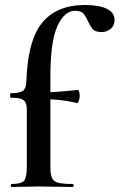

<svg xmlns="http://www.w3.org/2000/svg" viewBox="-20 -746 477 766"><path d="M27 0Q23 0 23 -6Q23 -12 27 -12Q65 -12 76 -25Q87 -38 87 -81V-306Q87 -328 81 -338.5Q75 -349 61 -352.5Q47 -356 23 -356Q20 -356 20 -365Q20 -374 23 -374Q58 -374 71 -383.5Q84 -393 85 -418Q90 -584 148 -655Q206 -726 319 -726Q375 -726 406 -711Q437 -696 437 -667Q437 -643 421 -630.5Q405 -618 386 -618Q359 -618 348.5 -631.5Q338 -645 331 -661Q324 -677 314.5 -690Q305 -703 280 -703Q237 -703 209 -642Q181 -581 181 -439V-81Q181 -52 187 -37Q193 -22 212 -17Q231 -12 270 -12Q274 -12 274 -6Q274 0 270 0Q235 0 201.5 -1Q168 -2 133 -2Q104 -2 76.5 -1Q49 0 27 0ZM288 -335Q249 -344 213.5 -347.5Q178 -351 138 -351V-377Q176 -377 213 -380Q250 -383 291 -387Q294 -387 296 -379.5Q298 -372 298 -363Q298 -353 294.5 -343.5Q291 -334 288 -335Z"/></svg>

Font: Cormorant Light
Style: Regular
Weight: 300
Designer: Christian Thalmann (Catharsis Fonts)
Foundry: Catharsis Fonts
Version: Version 4.000